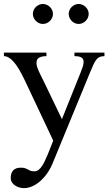

<svg xmlns="http://www.w3.org/2000/svg" viewBox="-20 -742 570 981"><path d="M331.1 -670.9Q331.1 -681.2 335.2 -690.4Q339.4 -699.7 346.2 -706.5Q353 -713.4 362.3 -717.5Q371.6 -721.7 381.8 -721.7Q392.1 -721.7 401.4 -717.5Q410.6 -713.4 417.7 -706.5Q424.8 -699.7 429 -690.4Q433.1 -681.2 433.1 -670.9Q433.1 -660.6 429 -651.4Q424.8 -642.1 417.7 -635Q410.6 -627.9 401.4 -623.8Q392.1 -619.6 381.8 -619.6Q371.6 -619.6 362.3 -623.8Q353 -627.9 346.2 -635Q339.4 -642.1 335.2 -651.4Q331.1 -660.6 331.1 -670.9ZM147.9 -670.9Q147.9 -681.2 152.1 -690.4Q156.2 -699.7 163.3 -706.5Q170.4 -713.4 179.7 -717.5Q189 -721.7 199.2 -721.7Q209.5 -721.7 218.8 -717.5Q228 -713.4 235.1 -706.5Q242.2 -699.7 246.3 -690.4Q250.5 -681.2 250.5 -670.9Q250.5 -660.6 246.3 -651.4Q242.2 -642.1 235.1 -635Q228 -627.9 218.8 -623.8Q209.5 -619.6 199.2 -619.6Q189 -619.6 179.7 -623.8Q170.4 -627.9 163.3 -635Q156.2 -642.1 152.1 -651.4Q147.9 -660.6 147.9 -670.9ZM106 -333Q75.7 -397 50 -426Q24.4 -455.1 0 -455.1V-473.1H217.3V-455.1Q200.2 -455.1 190.2 -451.9Q180.2 -448.7 174.8 -443.6Q169.4 -438.5 168 -431.9Q166.5 -425.3 166.5 -418.5Q166.5 -409.7 169.9 -399.2Q173.3 -388.7 178.7 -377Q184.1 -365.2 190.4 -352.8Q196.8 -340.3 203.1 -327.1L296.4 -133.3L393.1 -374.5Q399.9 -391.1 403.6 -403.6Q407.2 -416 407.2 -425.3Q407.2 -441.4 396 -448.2Q384.8 -455.1 360.4 -455.1V-473.1H513.7V-455.1Q498.5 -455.1 488.8 -450.7Q479 -446.3 471.4 -436.3Q463.9 -426.3 456.8 -410.6Q449.7 -395 440.4 -372.6L248.5 93.3Q236.8 121.6 220.2 144.8Q203.6 168 184.3 184.6Q165 201.2 144 210.2Q123 219.2 102.5 219.2Q88.9 219.2 76.4 215.1Q64 210.9 54.7 204.1Q45.4 197.3 40 188Q34.7 178.7 34.7 168.5Q34.7 156.7 37.4 147Q40 137.2 46.1 129.9Q52.2 122.6 62 118.7Q71.8 114.7 85.9 114.7Q101.1 114.7 108.9 117.7Q116.7 120.6 122.6 124Q128.4 127.4 135.3 130.4Q142.1 133.3 155.3 133.3Q168.5 133.3 178.5 124.8Q188.5 116.2 196.5 103.5Q204.6 90.8 210.9 76.2Q217.3 61.5 223.1 49.3L252 -23.4Z"/></svg>

Font: Khmer Busra Bunong
Style: Regular
Weight: 400
Designer: D. Kanjahn
Version: Version 7.100; 2014